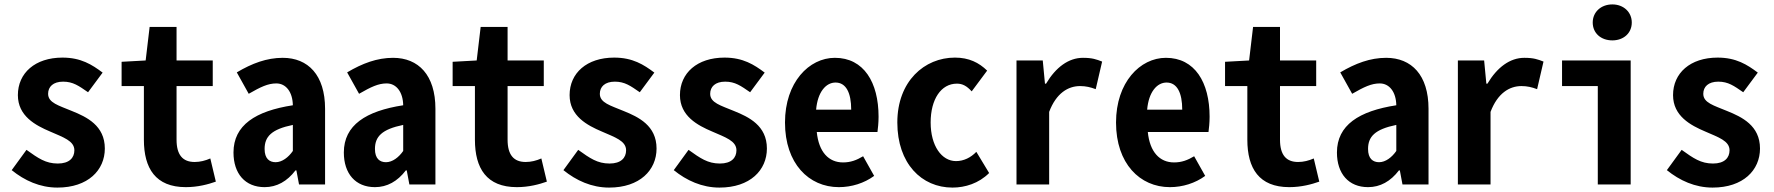

<svg xmlns="http://www.w3.org/2000/svg" viewBox="-20 -836 8040 870"><path d="M240 14C379 14 455 -65 455 -163C455 -267 373 -306 306 -333C246 -358 198 -370 198 -411C198 -443 221 -466 266 -466C311 -466 337 -447 379 -418L445 -507C397 -543 347 -575 263 -575C139 -575 61 -505 61 -405C61 -310 141 -268 207 -240C266 -214 317 -198 317 -155C317 -121 294 -95 242 -95C187 -95 153 -119 100 -157L33 -65C91 -18 161 14 240 14Z M822 12C877 12 924 -1 958 -13L933 -118C910 -108 887 -102 862 -102C808 -102 780 -134 780 -203V-446H944V-562H780V-714H658L640 -562L531 -556V-446H632V-203C632 -73 685 12 822 12Z M1179 12C1234 12 1281 -14 1319 -64H1323L1335 0H1453V-343C1453 -496 1376 -574 1261 -574C1189 -574 1122 -549 1053 -508L1107 -411C1161 -442 1194 -458 1232 -458C1276 -458 1306 -419 1307 -359C1138 -333 1038 -269 1038 -145C1038 -49 1091 12 1179 12ZM1229 -101C1201 -101 1179 -117 1179 -161C1179 -217 1210 -250 1307 -270V-152C1287 -123 1258 -101 1229 -101Z M1679 12C1734 12 1781 -14 1819 -64H1823L1835 0H1953V-343C1953 -496 1876 -574 1761 -574C1689 -574 1622 -549 1553 -508L1607 -411C1661 -442 1694 -458 1732 -458C1776 -458 1806 -419 1807 -359C1638 -333 1538 -269 1538 -145C1538 -49 1591 12 1679 12ZM1729 -101C1701 -101 1679 -117 1679 -161C1679 -217 1710 -250 1807 -270V-152C1787 -123 1758 -101 1729 -101Z M2322 12C2377 12 2424 -1 2458 -13L2433 -118C2410 -108 2387 -102 2362 -102C2308 -102 2280 -134 2280 -203V-446H2444V-562H2280V-714H2158L2140 -562L2031 -556V-446H2132V-203C2132 -73 2185 12 2322 12Z M2740 14C2879 14 2955 -65 2955 -163C2955 -267 2873 -306 2806 -333C2746 -358 2698 -370 2698 -411C2698 -443 2721 -466 2766 -466C2811 -466 2837 -447 2879 -418L2945 -507C2897 -543 2847 -575 2763 -575C2639 -575 2561 -505 2561 -405C2561 -310 2641 -268 2707 -240C2766 -214 2817 -198 2817 -155C2817 -121 2794 -95 2742 -95C2687 -95 2653 -119 2600 -157L2533 -65C2591 -18 2661 14 2740 14Z M3240 14C3379 14 3455 -65 3455 -163C3455 -267 3373 -306 3306 -333C3246 -358 3198 -370 3198 -411C3198 -443 3221 -466 3266 -466C3311 -466 3337 -447 3379 -418L3445 -507C3397 -543 3347 -575 3263 -575C3139 -575 3061 -505 3061 -405C3061 -310 3141 -268 3207 -240C3266 -214 3317 -198 3317 -155C3317 -121 3294 -95 3242 -95C3187 -95 3153 -119 3100 -157L3033 -65C3091 -18 3161 14 3240 14Z M3781 12C3839 12 3896 -6 3941 -39L3891 -128C3861 -110 3834 -100 3800 -100C3735 -100 3690 -147 3681 -238H3956C3958 -252 3961 -280 3961 -307C3961 -463 3894 -574 3763 -574C3646 -574 3537 -463 3537 -281C3537 -95 3645 12 3781 12ZM3678 -339C3685 -420 3723 -462 3766 -462C3814 -462 3837 -415 3837 -339Z M4296 14C4353 14 4415 -5 4462 -52L4404 -148C4379 -122 4347 -106 4312 -106C4247 -106 4197 -175 4197 -281C4197 -386 4244 -457 4316 -457C4342 -457 4361 -446 4383 -422L4453 -516C4416 -552 4371 -575 4307 -575C4169 -575 4046 -468 4046 -281C4046 -95 4156 14 4296 14Z M4586 0H4734V-329C4766 -414 4820 -446 4874 -446C4900 -446 4921 -441 4945 -432L4974 -557C4948 -567 4930 -574 4887 -574C4822 -574 4764 -531 4720 -457H4715L4705 -562H4586Z M5281 12C5339 12 5396 -6 5441 -39L5391 -128C5361 -110 5334 -100 5300 -100C5235 -100 5190 -147 5181 -238H5456C5458 -252 5461 -280 5461 -307C5461 -463 5394 -574 5263 -574C5146 -574 5037 -463 5037 -281C5037 -95 5145 12 5281 12ZM5178 -339C5185 -420 5223 -462 5266 -462C5314 -462 5337 -415 5337 -339Z M5822 12C5877 12 5924 -1 5958 -13L5933 -118C5910 -108 5887 -102 5862 -102C5808 -102 5780 -134 5780 -203V-446H5944V-562H5780V-714H5658L5640 -562L5531 -556V-446H5632V-203C5632 -73 5685 12 5822 12Z M6179 12C6234 12 6281 -14 6319 -64H6323L6335 0H6453V-343C6453 -496 6376 -574 6261 -574C6189 -574 6122 -549 6053 -508L6107 -411C6161 -442 6194 -458 6232 -458C6276 -458 6306 -419 6307 -359C6138 -333 6038 -269 6038 -145C6038 -49 6091 12 6179 12ZM6229 -101C6201 -101 6179 -117 6179 -161C6179 -217 6210 -250 6307 -270V-152C6287 -123 6258 -101 6229 -101Z M6586 0H6734V-329C6766 -414 6820 -446 6874 -446C6900 -446 6921 -441 6945 -432L6974 -557C6948 -567 6930 -574 6887 -574C6822 -574 6764 -531 6720 -457H6715L6705 -562H6586Z M7220 0H7369V-562H7058V-446H7220ZM7286 -653C7337 -653 7374 -686 7374 -734C7374 -781 7337 -816 7286 -816C7234 -816 7197 -781 7197 -734C7197 -686 7234 -653 7286 -653Z M7740 14C7879 14 7955 -65 7955 -163C7955 -267 7873 -306 7806 -333C7746 -358 7698 -370 7698 -411C7698 -443 7721 -466 7766 -466C7811 -466 7837 -447 7879 -418L7945 -507C7897 -543 7847 -575 7763 -575C7639 -575 7561 -505 7561 -405C7561 -310 7641 -268 7707 -240C7766 -214 7817 -198 7817 -155C7817 -121 7794 -95 7742 -95C7687 -95 7653 -119 7600 -157L7533 -65C7591 -18 7661 14 7740 14Z"/></svg>

Font: Noto Sans Mono CJK JP Bold
Style: Regular
Weight: 700
Designer: Ryoko NISHIZUKA (kana & ideographs); Paul D. Hunt (Latin, Greek & Cyrillic); Wenlong ZHANG (bopomofo); Sandoll Communica
Foundry: Adobe Systems Incorporated
Version: Version 1.004;PS 1.004;hotconv 1.0.82;makeotf.lib2.5.63406